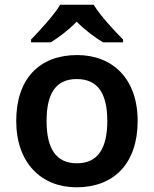

<svg xmlns="http://www.w3.org/2000/svg" viewBox="-20 -786 654 816"><path d="M378 -766H236C209 -721 149 -656 112 -618V-606H196C231 -628 271 -658 306 -694C341 -658 383 -627 418 -606H503V-618C466 -655 405 -721 378 -766ZM565 -272C565 -452 458 -552 308 -552C148 -552 49 -452 49 -272C49 -92 157 10 305 10C465 10 565 -92 565 -272ZM178 -272C178 -387 216 -450 306 -450C397 -450 436 -387 436 -272C436 -157 397 -92 307 -92C216 -92 178 -157 178 -272Z"/></svg>

Font: Noto Sans Telugu SemiBold
Style: Regular
Weight: 600
Designer: Jelle Bosma - Monotype Design Team
Foundry: Monotype Imaging Inc.
Version: Version 2.005